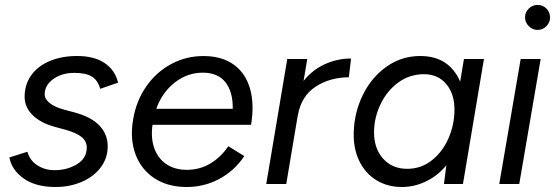

<svg xmlns="http://www.w3.org/2000/svg" viewBox="-20 -736 2220 768"><path d="M17.5 -106.3 89.7 -129Q99.2 -94.2 129.4 -74.8Q159.7 -55.3 197.8 -55.3Q249 -55.3 288 -79.2Q327 -103.2 327 -145.5Q327 -170.8 306.7 -187.7Q286.3 -204.5 243.7 -216.5L198 -229Q141.3 -244.7 109.9 -276.1Q78.5 -307.5 78.5 -348.7Q78.5 -397.5 104.8 -434.7Q131.2 -471.8 179 -491.9Q226.8 -512 288.5 -512Q356.7 -512 398.7 -483.7Q440.7 -455.3 452.2 -405.3L380.8 -380.7Q371 -415.7 346.9 -430.1Q322.8 -444.5 277 -444.5Q227.7 -444.5 193.2 -419.8Q158.7 -395 158.7 -358.5Q158.7 -340.2 178.7 -323.8Q198.7 -307.5 237.3 -297.2L278.2 -286.3Q345.5 -268 378.2 -233.3Q410.8 -198.7 410.8 -150.8Q410.8 -103.5 382.8 -66.2Q354.7 -29 306.8 -8.5Q259 12 202.5 12Q122.3 12 74.4 -22.3Q26.5 -56.7 17.5 -106.3Z M512.3 -257Q524.5 -332.3 565.2 -390.5Q605.8 -448.7 666.6 -480.8Q727.3 -512.8 798.2 -511.8Q870.3 -510.7 916.8 -476.2Q963.2 -441.8 980.5 -380Q997.8 -318.2 984.2 -236.7H590Q582.7 -183.8 597.2 -143Q611.8 -102.2 645.2 -79.6Q678.7 -57 725.5 -56.7Q778.5 -56.2 821.7 -82.2Q864.8 -108.2 893.2 -151.2L957.2 -111.7Q917.7 -52.3 855.8 -19.6Q794 13.2 721.8 12Q648.5 10.8 596.4 -23.8Q544.3 -58.5 521.8 -119.3Q499.3 -180.2 512.3 -257ZM792.8 -445.3Q730.7 -445.8 679.8 -406.5Q629 -367.2 605 -300.8H911Q912 -368 882.2 -406.4Q852.5 -444.8 792.8 -445.3Z M1129 -500H1209L1125 0H1045ZM1384.3 -502 1375.3 -426.8Q1300.3 -426.8 1242.5 -389.3Q1184.7 -351.8 1171.2 -273.5L1134.2 -271.8Q1147.2 -348.8 1185.2 -400.8Q1223.3 -452.8 1275.4 -477.4Q1327.5 -502 1384.3 -502Z M1767.8 -93 1835.8 -500H1915.8L1831.8 0H1755.8ZM1395 -207.8Q1397.2 -286.5 1431.5 -356.5Q1465.8 -426.5 1525.9 -469.2Q1586 -512 1661.7 -512Q1748.7 -512 1795.4 -452.8Q1842.2 -393.7 1838.5 -295.5Q1836.3 -198.3 1800.5 -128.8Q1764.7 -59.2 1707.8 -23.6Q1650.8 12 1587.5 12Q1529.2 12 1484.6 -15.8Q1440 -43.7 1416.3 -93.8Q1392.7 -143.8 1395 -207.8ZM1797.8 -293Q1799 -358.7 1765.8 -398.9Q1732.5 -439.2 1675.8 -439.2Q1618.7 -439.2 1573.3 -406.1Q1528 -373 1502.4 -319.7Q1476.8 -266.3 1476.2 -209.5Q1475.2 -143.8 1511.8 -102.2Q1548.3 -60.7 1608.8 -60.7Q1664.3 -60.7 1707.2 -94.6Q1750.2 -128.5 1773.7 -182.3Q1797.2 -236.2 1797.8 -293Z M2062.7 -500H2142.7L2057 0H1977ZM2080.2 -666.3Q2080.2 -687.3 2095.2 -701.8Q2110.2 -716.3 2130.2 -716.3Q2151.2 -716.3 2165.7 -701.8Q2180.2 -687.3 2180.2 -666.3Q2180.2 -646.3 2165.7 -631.3Q2151.2 -616.3 2130.2 -616.3Q2110.2 -616.3 2095.2 -631.3Q2080.2 -646.3 2080.2 -666.3Z"/></svg>

Font: Oak Sans Light Italic
Style: Regular
Weight: 400
Italic angle: -9.5°
Foundry: Erik Kennedy, Walven
Version: Version 1.000;Glyphs 3.1.2 (3151)